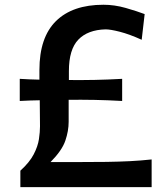

<svg xmlns="http://www.w3.org/2000/svg" viewBox="-20 -772 680 792"><path d="M64 0V-67.9Q102.1 -102.5 119.1 -135.5Q136.2 -168.5 140.6 -198Q145 -227.5 145 -251L144 -358.4Q124.5 -358.4 103.5 -357.4Q82.5 -356.4 61.5 -355.5V-446.8Q82.5 -445.3 102.8 -444.6Q123 -443.8 142.6 -443.4V-483.4Q142.6 -617.7 210.9 -685.1Q279.3 -752.4 406.7 -752.4Q452.1 -752.4 498.3 -739.3Q544.4 -726.1 576.7 -713.9L564.5 -607.9Q513.7 -630.9 474.6 -640.9Q435.5 -650.9 415.5 -650.9Q341.8 -648.9 303 -608.4Q264.2 -567.9 264.2 -479V-441.9Q318.8 -441.4 371.1 -442.4Q423.3 -443.4 483.9 -446.8V-355.5Q423.3 -358.9 370.8 -359.9Q318.4 -360.8 263.2 -360.4V-269.5Q263.2 -231.9 249.5 -191.7Q235.8 -151.4 188.5 -103.5H299.8Q367.7 -103.5 419.4 -104.2Q471.2 -105 515.6 -107.2Q560.1 -109.4 605.5 -114.3V0Z"/></svg>

Font: Pinar DS4-Medium
Style: Regular
Weight: 500
Designer: Amin Abedi
Version: Version 2.000